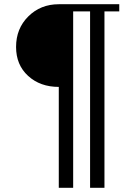

<svg xmlns="http://www.w3.org/2000/svg" viewBox="-20 -732 640 908"><path d="M56 -510Q56 -597 114 -654.5Q172 -712 258 -712H544V-678H474V156H406V-678H326V156H258V-321Q170 -321 113 -373Q56 -425 56 -510Z"/></svg>

Font: Old Standard TT
Style: Bold
Weight: 700
Designer: Alexey Kryukov <alexios@thessalonica.org.ru>
Version: Version 2.2